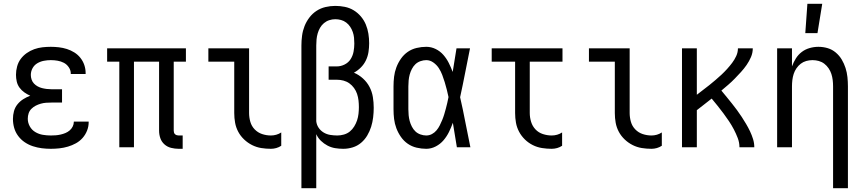

<svg xmlns="http://www.w3.org/2000/svg" viewBox="-20 -774 4540 1009"><path d="M247 8Q223 8 199.5 5Q176 2 153 -5.5Q130 -13 110 -26.5Q90 -40 75.5 -59.5Q61 -79 54.5 -102Q48 -125 48 -149Q48 -170 53.5 -190Q59 -210 72 -226Q85 -242 102.5 -253Q120 -264 139 -271Q123 -278 108 -288.5Q93 -299 82.5 -313.5Q72 -328 68 -345.5Q64 -363 64 -381Q64 -403 70 -425Q76 -447 89 -464.5Q102 -482 120.5 -495Q139 -508 160 -515.5Q181 -523 203 -525.5Q225 -528 247 -528Q268 -528 289.5 -525.5Q311 -523 331.5 -516.5Q352 -510 370.5 -498.5Q389 -487 402.5 -470Q416 -453 423 -432.5Q430 -412 430 -390V-385H352V-388Q352 -405 341.5 -420.5Q331 -436 315.5 -444Q300 -452 282.5 -455Q265 -458 247 -458Q229 -458 210.5 -454.5Q192 -451 176 -441.5Q160 -432 151 -415.5Q142 -399 142 -380Q142 -368 146 -356Q150 -344 158.5 -335Q167 -326 178 -320Q189 -314 201 -311Q213 -308 225.5 -306.5Q238 -305 250 -305H306V-235H250Q236 -235 222 -234Q208 -233 194 -229Q180 -225 167.5 -218.5Q155 -212 145 -202Q135 -192 130.5 -178.5Q126 -165 126 -150Q126 -129 136.5 -110Q147 -91 165.5 -80Q184 -69 205 -65.5Q226 -62 247 -62Q260 -62 273 -63Q286 -64 299 -67Q312 -70 324 -75Q336 -80 346 -88.5Q356 -97 362 -109Q368 -121 368 -134V-135H446V-132Q446 -109 437.5 -87.5Q429 -66 414 -49Q399 -32 379 -21Q359 -10 337 -3.5Q315 3 292.5 5.5Q270 8 247 8Z M940 8H919Q899 8 879 3Q859 -2 844 -15.5Q829 -29 822.5 -48Q816 -67 816 -87V-450H684V0H607V-450H543V-520H957V-450H893V-87Q893 -82 894.5 -77Q896 -72 900 -68.5Q904 -65 909 -63.5Q914 -62 919 -62H940Z M1404 8Q1378 8 1353 4Q1328 0 1305 -11.5Q1282 -23 1263 -41Q1244 -59 1232 -81.5Q1220 -104 1215.5 -129Q1211 -154 1211 -180V-450H1075V-520H1289V-180Q1289 -157 1295.5 -134Q1302 -111 1318.5 -94Q1335 -77 1357.5 -69.5Q1380 -62 1404 -62Q1418 -62 1432 -66Q1446 -70 1458 -78V-8Q1446 0 1432 4Q1418 8 1404 8Z M1564 215V-535Q1564 -561 1567.5 -587Q1571 -613 1580.5 -637Q1590 -661 1606 -682Q1622 -703 1643.5 -717Q1665 -731 1690.5 -737Q1716 -743 1742 -743Q1767 -743 1792 -738Q1817 -733 1838.5 -720Q1860 -707 1876.5 -687.5Q1893 -668 1902.5 -645Q1912 -622 1916 -597Q1920 -572 1920 -547Q1920 -524 1916.5 -501Q1913 -478 1903 -457Q1893 -436 1876.5 -419.5Q1860 -403 1840 -392Q1866 -381 1887.5 -361.5Q1909 -342 1922 -317Q1935 -292 1939.5 -264Q1944 -236 1944 -208Q1944 -183 1941 -157.5Q1938 -132 1930.5 -108Q1923 -84 1910 -62Q1897 -40 1877.5 -23.5Q1858 -7 1833.5 0.5Q1809 8 1784 8Q1762 8 1741 4.5Q1720 1 1701 -9Q1682 -19 1666.5 -34Q1651 -49 1642 -69V215ZM1753 -62Q1770 -62 1787.5 -67Q1805 -72 1818.5 -83Q1832 -94 1841.5 -109.5Q1851 -125 1856.5 -141.5Q1862 -158 1864 -176Q1866 -194 1866 -211Q1866 -229 1864 -246.5Q1862 -264 1856.5 -280.5Q1851 -297 1840.5 -311.5Q1830 -326 1816 -336Q1802 -346 1785 -350.5Q1768 -355 1750 -355H1707V-425H1750Q1771 -425 1791 -435Q1811 -445 1822.5 -463Q1834 -481 1838 -502.5Q1842 -524 1842 -545Q1842 -561 1840.5 -576Q1839 -591 1834 -605.5Q1829 -620 1820.5 -633Q1812 -646 1799.5 -655.5Q1787 -665 1772 -669Q1757 -673 1742 -673Q1726 -673 1710.5 -668Q1695 -663 1682.5 -652.5Q1670 -642 1662 -628Q1654 -614 1649.5 -598.5Q1645 -583 1643.5 -567Q1642 -551 1642 -535V-137Q1644 -118 1654.5 -102.5Q1665 -87 1681 -77.5Q1697 -68 1715.5 -65Q1734 -62 1753 -62Z M2220 8Q2195 8 2169.5 2Q2144 -4 2123 -18.5Q2102 -33 2087 -54.5Q2072 -76 2063 -100Q2054 -124 2051 -149Q2048 -174 2048 -200V-320Q2048 -346 2051 -371Q2054 -396 2063 -420Q2072 -444 2087 -465.5Q2102 -487 2123 -501.5Q2144 -516 2169.5 -522Q2195 -528 2220 -528Q2246 -528 2269.5 -516.5Q2293 -505 2310 -485.5Q2327 -466 2338.5 -443Q2350 -420 2359 -396Q2364 -427 2369 -458Q2374 -489 2379 -520H2450Q2437 -456 2424.5 -391.5Q2412 -327 2398 -263Q2413 -198 2425.5 -132Q2438 -66 2452 0H2381Q2376 -32 2370.5 -64Q2365 -96 2360 -128V-129Q2351 -104 2339.5 -80.5Q2328 -57 2311 -37Q2294 -17 2270 -4.5Q2246 8 2220 8ZM2220 -62Q2236 -62 2250 -69.5Q2264 -77 2274 -89Q2284 -101 2291 -115Q2298 -129 2304 -143.5Q2310 -158 2314.5 -173Q2319 -188 2323 -203Q2327 -218 2330.5 -233Q2334 -248 2337 -264Q2333 -283 2328 -303Q2323 -323 2317 -342.5Q2311 -362 2304 -380.5Q2297 -399 2286 -416Q2275 -433 2257.5 -445.5Q2240 -458 2220 -458Q2205 -458 2189.5 -452.5Q2174 -447 2163 -436.5Q2152 -426 2144.5 -411.5Q2137 -397 2133 -382Q2129 -367 2127.5 -351.5Q2126 -336 2126 -320V-200Q2126 -184 2127.5 -168.5Q2129 -153 2133 -138Q2137 -123 2144.5 -108.5Q2152 -94 2163 -83.5Q2174 -73 2189.5 -67.5Q2205 -62 2220 -62Z M2879 8Q2854 8 2828.5 4Q2803 0 2780 -11.5Q2757 -23 2738.5 -41Q2720 -59 2708 -81.5Q2696 -104 2691.5 -129Q2687 -154 2687 -180V-450H2564V-520H2936V-450H2764V-180Q2764 -157 2771 -134Q2778 -111 2794 -94Q2810 -77 2833 -69.5Q2856 -62 2879 -62Q2894 -62 2908 -66Q2922 -70 2934 -78V-8Q2922 0 2908 4Q2894 8 2879 8Z M3404 8Q3378 8 3353 4Q3328 0 3305 -11.5Q3282 -23 3263 -41Q3244 -59 3232 -81.5Q3220 -104 3215.5 -129Q3211 -154 3211 -180V-450H3075V-520H3289V-180Q3289 -157 3295.5 -134Q3302 -111 3318.5 -94Q3335 -77 3357.5 -69.5Q3380 -62 3404 -62Q3418 -62 3432 -66Q3446 -70 3458 -78V-8Q3446 0 3432 4Q3418 8 3404 8Z M3564 0V-520H3642V-276Q3658 -289 3675 -301.5Q3692 -314 3708 -327Q3724 -340 3740 -353.5Q3756 -367 3771.5 -381.5Q3787 -396 3801 -411.5Q3815 -427 3827.5 -443.5Q3840 -460 3849 -479.5Q3858 -499 3858 -520H3936Q3936 -496 3926.5 -474Q3917 -452 3903.5 -432.5Q3890 -413 3874 -395.5Q3858 -378 3841.5 -361Q3825 -344 3807 -328.5Q3789 -313 3771 -298Q3785 -281 3799 -264Q3813 -247 3826.5 -230Q3840 -213 3853 -195.5Q3866 -178 3878 -159.5Q3890 -141 3901 -122.5Q3912 -104 3921.5 -84Q3931 -64 3937.5 -43Q3944 -22 3944 0H3866Q3866 -25 3857 -48.5Q3848 -72 3836.5 -94Q3825 -116 3811 -137Q3797 -158 3782 -178Q3767 -198 3751.5 -217.5Q3736 -237 3720 -256Q3700 -240 3680.5 -225Q3661 -210 3642 -195V0Z M4358 215V-320Q4358 -337 4356 -353.5Q4354 -370 4349 -385.5Q4344 -401 4334.5 -415Q4325 -429 4312 -439Q4299 -449 4283 -453.5Q4267 -458 4250 -458Q4233 -458 4217 -453.5Q4201 -449 4188 -439Q4175 -429 4165.5 -415Q4156 -401 4151 -385.5Q4146 -370 4144 -353.5Q4142 -337 4142 -320V0H4064V-520H4142V-425Q4150 -447 4162.5 -467Q4175 -487 4193.5 -501Q4212 -515 4235 -521.5Q4258 -528 4281 -528Q4306 -528 4329.5 -521Q4353 -514 4372 -498Q4391 -482 4403.5 -461Q4416 -440 4423.5 -416.5Q4431 -393 4433.5 -368.5Q4436 -344 4436 -320V215ZM4212 -600 4223 -754H4301L4276 -600Z"/></svg>

Font: Iosevka Term Curly
Style: Regular
Weight: 400
Designer: Belleve Invis
Foundry: Belleve Invis
Version: Version 32.3.0